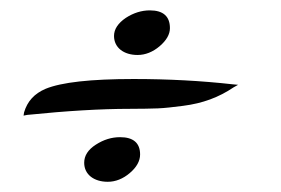

<svg xmlns="http://www.w3.org/2000/svg" viewBox="-20 -339 548 374"><path d="M202.1 -269C202.1 -246.1 221.2 -231.9 248 -231.9C263.2 -231.9 277.8 -237.8 291 -249C304.2 -260.3 311 -272 311 -284.2C311 -307.1 297.9 -318.8 272 -318.8C255.9 -318.8 240.2 -314 225.1 -304.2C210 -293.9 202.1 -282.2 202.1 -269ZM144 -22C144 1 163.1 15.1 189.9 15.1C205.1 15.1 219.7 9.3 232.9 -2C246.1 -13.2 252.9 -25.4 252.9 -38.1C252.9 -60.5 239.7 -71.8 213.9 -71.8C197.3 -71.8 181.6 -66.9 166.5 -57.1C151.4 -47.4 144 -35.6 144 -22ZM33.2 -115.2C109.9 -123 176.3 -127 232.9 -127C255.9 -127 273.9 -127.4 287.6 -127.9C300.8 -128.4 317.4 -130.4 336.4 -132.8C375 -137.7 406.2 -149.4 435.1 -168.9L443.8 -173.8L433.1 -174.8C372.1 -181.6 308.1 -185.1 240.2 -185.1C156.7 -185.1 99.6 -178.7 68.8 -166C46.9 -156.7 33.2 -141.6 26.9 -120.1L25.9 -113.8Z"/></svg>

Font: Dancing Script
Style: Regular
Weight: 800
Designer: Pablo Impallari
Foundry: Pablo Impallari
Version: Version 2.001